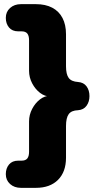

<svg xmlns="http://www.w3.org/2000/svg" viewBox="-20 -725 478 925"><path d="M81 180Q49 180 28.5 161.5Q8 143 8 114Q8 86 23.5 67.5Q39 49 68 49H84Q103 49 111.5 38.5Q120 28 120 6V-140Q120 -172 135 -200.5Q150 -229 173 -246.5Q196 -264 223 -264V-260Q196 -260 173 -277.5Q150 -295 135 -323.5Q120 -352 120 -384V-531Q120 -553 111.5 -563.5Q103 -574 84 -574H68Q39 -574 23.5 -592.5Q8 -611 8 -639Q8 -668 28.5 -686.5Q49 -705 81 -705H153Q199 -705 231.5 -688Q264 -671 281 -638.5Q298 -606 298 -560V-406Q298 -367 311 -349.5Q324 -332 356 -330Q383 -328 397 -309Q411 -290 411 -262Q411 -235 397 -215.5Q383 -196 356 -194Q324 -193 311 -175Q298 -157 298 -118V35Q298 103 259.5 141.5Q221 180 153 180Z"/></svg>

Font: Nunito ExtraLight Black
Style: Regular
Weight: 900
Version: Version 3.602